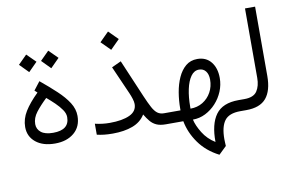

<svg xmlns="http://www.w3.org/2000/svg" viewBox="-91 -842 1951 1272"><g transform="rotate(-10 885.0 -206.0)"><path d="M172.4 -355 154.8 -371.1 197.8 -426.8Q257.3 -377.9 304.4 -333.7Q351.6 -289.6 379.2 -246.3Q406.7 -203.1 406.7 -156.7Q406.7 -84.5 357.7 -43.2Q308.6 -2 229.5 -2Q147.9 -2 100.1 -41Q52.2 -80.1 52.2 -143.6Q52.2 -197.8 83 -247.8Q113.8 -297.9 172.4 -355ZM337.9 -160.6Q337.9 -185.1 320.3 -210.7Q302.7 -236.3 276.4 -261.7Q250 -287.1 223.1 -309.6Q179.2 -268.1 150.1 -230.2Q121.1 -192.4 121.1 -151.4Q121.1 -117.2 147.9 -95.7Q174.8 -74.2 229 -74.2Q337.9 -74.2 337.9 -160.6ZM290.5 -615.7 349.6 -557.1 290.5 -497.6 231.9 -557.1ZM142.1 -615.7 201.2 -557.1 142.1 -497.6 83.5 -557.1Z M702.6 -671.9 764.2 -610.4 702.6 -548.8 641.1 -610.4ZM793 -168.5Q793 -183.6 786.4 -204.3Q779.8 -225.1 771.5 -244.1L688 -433.6L751.5 -462.9L859.4 -209.5Q880.4 -160.2 896.5 -130.4Q912.6 -100.6 930.4 -87.4Q948.2 -74.2 973.6 -74.2H996.6V0H973.6Q935.1 0 910.9 -11Q886.7 -22 869.9 -42.2Q853 -62.5 836.4 -90.3Q807.1 -42.5 750.7 -21.5Q694.3 -0.5 616.7 -0.5Q584.5 -0.5 558.8 -3.4Q533.2 -6.3 510.7 -11.7V-85.4Q538.1 -79.1 562 -76.4Q585.9 -73.7 609.4 -73.7Q694.3 -73.7 743.7 -96.7Q793 -119.6 793 -168.5Z M977.1 0V-74.2H1085V-86.4Q1085 -140.1 1094 -193.8Q1103 -247.6 1123 -292Q1143.1 -336.4 1175 -363.3Q1207 -390.1 1252.9 -390.1Q1312 -390.1 1345.2 -348.6Q1378.4 -307.1 1378.4 -240.7Q1378.4 -194.3 1360.6 -151.1Q1342.8 -107.9 1311.5 -73.7Q1280.3 -39.6 1240.2 -19.5Q1200.2 0.5 1155.3 0.5Q1164.6 42 1195.1 91.3Q1225.6 140.6 1276.9 172.4Q1275.4 52.7 1321.5 -10.7Q1367.7 -74.2 1475.1 -74.2H1494.6V0H1474.1Q1397.9 0 1367.9 40.5Q1337.9 81.1 1337.9 164.1Q1337.9 173.8 1338.6 186.5Q1339.4 199.2 1339.8 210.4L1288.1 260.3Q1204.1 217.3 1154.8 147.9Q1105.5 78.6 1090.8 0ZM1252 -318.8Q1219.2 -318.8 1197 -287.6Q1174.8 -256.3 1163.6 -203.6Q1152.3 -150.9 1152.3 -86.9V-73.7Q1198.7 -73.7 1235.1 -95.9Q1271.5 -118.2 1292.5 -156.2Q1313.5 -194.3 1313.5 -240.7Q1313.5 -276.9 1297.1 -297.9Q1280.8 -318.8 1252 -318.8Z M1475.1 -74.2H1514.6Q1577.1 -74.2 1600.1 -108.9Q1623 -143.6 1623 -197.8V-665H1690.9V-198.2Q1690.9 -100.1 1648.9 -50Q1606.9 0 1514.2 0H1475.1Z"/></g></svg>

Font: Vazirmatn UI NL Light
Style: Regular
Weight: 300
Designer: Saber Rastikerdar
Foundry: Saber Rastikerdar
Version: Version 33.003